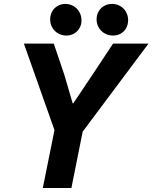

<svg xmlns="http://www.w3.org/2000/svg" viewBox="-20 -937 760 957"><path d="M251.5 -288.6 99.1 -719.7H248L300.3 -565.4L342.3 -421.9H345.2L441.4 -565.4L543.5 -719.7H720.2L392.1 -280.8L335.9 0H193.4ZM461.4 -840.3Q461.4 -861.8 471.4 -879.6Q481.4 -897.5 499 -907.5Q516.6 -917.5 538.6 -917.5Q560.1 -917.5 578.1 -907.5Q596.2 -897.5 607.2 -879.2Q618.2 -860.8 618.7 -837.4Q618.7 -814.9 608.9 -797.1Q599.1 -779.3 581.8 -769.5Q564.5 -759.8 543.5 -759.8Q521 -759.8 502.2 -770.3Q483.4 -780.8 472.4 -799.3Q461.4 -817.9 461.4 -840.3ZM230 -840.3Q230 -861.8 239.7 -879.4Q249.5 -897 266.8 -907.2Q284.2 -917.5 305.2 -917.5Q328.1 -917.5 346.7 -906.5Q365.2 -895.5 375.7 -876.7Q386.2 -857.9 386.2 -835.4Q386.2 -814.5 376.5 -797.1Q366.7 -779.8 349.4 -769.8Q332 -759.8 310.5 -759.8Q288.6 -759.8 270 -770.3Q251.5 -780.8 240.7 -799.3Q230 -817.9 230 -840.3Z"/></svg>

Font: Reddit Sans Chocolate
Style: Bold Italic
Weight: 700
Italic angle: -11.25°
Designer: Stephen Hutchings
Version: Version 1.013